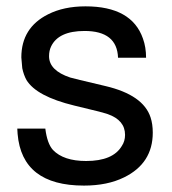

<svg xmlns="http://www.w3.org/2000/svg" viewBox="-20 -559 540 602"><path d="M438 -377.9H350.1Q347.2 -461.9 245.1 -461.9Q163.1 -461.9 140.1 -413.1Q133.8 -399.9 133.8 -382.8Q133.8 -337.9 200.2 -315.9L231 -308.1L311 -289.1Q429.2 -261.2 452.1 -190.9Q459 -169.9 459 -143.1Q459 -46.9 369.1 -2.9Q316.9 22.9 243.2 22.9Q48.8 22.9 35.2 -139.2L34.2 -155.8H122.1Q127.9 -108.9 146 -88.9Q179.2 -54.2 250 -54.2Q334 -54.2 361.8 -101.1Q372.1 -116.2 372.1 -136.2Q372.1 -182.1 317.9 -201.2Q309.1 -204.1 298.8 -207H297.9L291 -209L212.9 -228Q94.2 -256.8 63 -308.1Q54.2 -324.2 49.8 -345.2L46.9 -378.9Q46.9 -472.2 130.9 -514.2Q180.2 -539.1 248 -539.1Q393.1 -539.1 428.2 -438Q438 -411.1 438 -377.9Z"/></svg>

Font: SolaimanLipi
Style: Normal
Weight: 400
Designer: Solaiman Karim
Foundry: Al Mamun Sumon
Version: Version 2.000